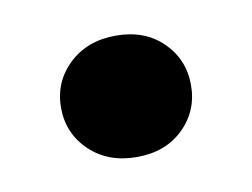

<svg xmlns="http://www.w3.org/2000/svg" viewBox="-35 -448 319 243"><g transform="rotate(-10 124.5 -326.0)"><path d="M125 -248Q88 -248 64.5 -270.5Q41 -293 41 -326Q41 -359 64.5 -381.5Q88 -404 125 -404Q162 -404 185 -381.5Q208 -359 208 -326Q208 -293 185 -270.5Q162 -248 125 -248Z"/></g></svg>

Font: DM Sans 20pt
Style: Bold
Weight: 700
Version: Version 4.004;gftools[0.9.30]